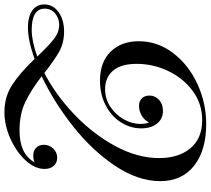

<svg xmlns="http://www.w3.org/2000/svg" viewBox="-107 -700 950 866"><g transform="rotate(90 368.0 -267.0)"><path d="M697 7Q697 51 658 93Q619 135 559.5 161.5Q500 188 441 188Q371 188 317 152.5Q263 117 201 52Q117 82 59 82Q10 82 -17.5 62.5Q-45 43 -45 8Q-45 -31 -10.5 -56Q24 -81 77 -81Q128 -81 167 -59.5Q206 -38 264 8Q363 -43 451 -127Q539 -211 593.5 -311.5Q648 -412 648 -509Q648 -598 603.5 -651Q559 -704 477 -704Q403 -704 345 -661Q287 -618 255 -550Q223 -482 223 -409Q223 -337 254 -301.5Q285 -266 337 -266Q381 -266 417 -290Q453 -314 473.5 -351Q494 -388 494 -424Q494 -451 487 -464Q477 -443 456 -431Q435 -419 413 -419Q391 -419 378.5 -432Q366 -445 366 -466Q366 -492 385.5 -509.5Q405 -527 435 -527Q471 -527 492.5 -500Q514 -473 514 -429Q514 -380 486.5 -337Q459 -294 410 -268.5Q361 -243 299 -243Q215 -243 168 -291Q121 -339 121 -418Q121 -503 174.5 -573Q228 -643 314 -682.5Q400 -722 494 -722Q614 -722 683 -667Q752 -612 752 -515Q752 -414 682.5 -310.5Q613 -207 504 -121Q395 -35 279 20Q341 68 395.5 94Q450 120 524 120Q574 120 609.5 104.5Q645 89 668 52Q653 58 637 58Q614 58 601 44.5Q588 31 588 10Q588 -14 605 -32Q622 -50 647 -50Q669 -50 683 -34.5Q697 -19 697 7ZM190 40Q141 -12 110.5 -35.5Q80 -59 47 -59Q18 -59 -4 -41Q-26 -23 -26 6Q-26 65 70 65Q120 65 190 40Z"/></g></svg>

Font: Playfair Display
Style: Italic
Weight: 400
Italic angle: -14°
Designer: Claus Eggers Sørensen
Foundry: Claus Eggers Sørensen
Version: Version 1.200; ttfautohint (v1.6)